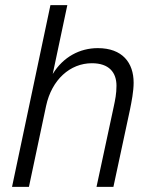

<svg xmlns="http://www.w3.org/2000/svg" viewBox="-20 -730 601 750"><path d="M27 0H93L160 -316C182 -419 254 -483 339 -483C406 -483 435 -447 435 -395C435 -364 430 -340 424 -312L357 0H423L488 -303C494 -333 502 -373 502 -407C502 -485 458 -542 362 -542C292 -542 227 -508 186 -441L243 -710H177Z"/></svg>

Font: Geist Light
Style: Italic
Weight: 300
Italic angle: -12°
Designer: Basement.studio, Andrés Briganti, Mateo Zaragoza
Foundry: Basement.studio, Vercel, Andrés Briganti, Guido Ferreyra, Mateo Zaragoza
Version: Version 1.500